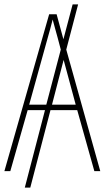

<svg xmlns="http://www.w3.org/2000/svg" viewBox="-20 -780 477 875"><path d="M410 0H437L282 -554L336 -760H311L269 -601L238 -715H204L0 0H27L106 -278H185L93 75H118L210 -278H332ZM243 -607 257 -554 191 -303H113L197 -606C206 -638 213 -662 220 -691C228 -660 235 -637 243 -607ZM325 -303H217L270 -507Z"/></svg>

Font: Noto Sans Condensed Thin
Style: Regular
Weight: 100
Width: 3
Designer: Monotype Design Team
Foundry: Monotype Imaging Inc.
Version: Version 2.013